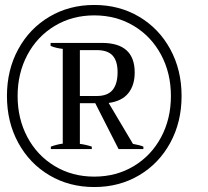

<svg xmlns="http://www.w3.org/2000/svg" viewBox="-20 -744 837 774"><path d="M712 -357Q712 -252 666.5 -168.5Q621 -85 541 -37.5Q461 10 360 10Q259 10 179 -37.5Q99 -85 53.5 -168.5Q8 -252 8 -357Q8 -462 53.5 -545.5Q99 -629 179 -676.5Q259 -724 360 -724Q461 -724 541 -676.5Q621 -629 666.5 -545.5Q712 -462 712 -357ZM669 -357Q669 -449 629.5 -523Q590 -597 519.5 -639.5Q449 -682 360 -682Q271 -682 200.5 -639.5Q130 -597 90.5 -523Q51 -449 51 -357Q51 -265 90.5 -191Q130 -117 200.5 -74.5Q271 -32 360 -32Q449 -32 519.5 -74.5Q590 -117 629.5 -191Q669 -265 669 -357ZM516 -164Q544 -159 558 -153V-143H458L364 -328H302V-164Q326 -161 350 -153V-143H185V-153Q210 -162 233 -165V-547Q205 -550 184 -559V-571H391Q523 -571 523 -452Q523 -400 497 -368Q471 -336 418 -329ZM302 -357H370Q414 -357 434 -381.5Q454 -406 454 -453Q454 -498 434 -520Q414 -542 370 -542H302Z"/></svg>

Font: Trirong Medium
Style: Italic
Weight: 500
Italic angle: -12°
Designer: Katatrad Team
Foundry: CadsonDemak
Version: Version 1.001